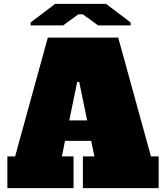

<svg xmlns="http://www.w3.org/2000/svg" viewBox="-20 -972 846 992"><path d="M337.9 -350.1H430.2L389.2 -548.8H378.9ZM408.2 -164.1H467.8L451.2 -244.1H315.9L299.8 -164.1H359.9V0H18.1V-164.1H58.1L227.1 -777.8H590.8L759.8 -164.1H799.8V0H408.2ZM138.2 -840.8V-856L265.1 -952.1H527.8L654.8 -856V-840.8H486.8L408.2 -897.9H384.8L306.2 -840.8Z"/></svg>

Font: AlfaSlabOne-Regular
Style: Regular
Weight: 400
Designer: JM Sole
Foundry: JM Sole
Version: Version 1.001